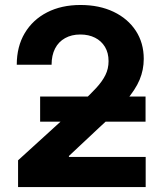

<svg xmlns="http://www.w3.org/2000/svg" viewBox="-20 -758 659 778"><path d="M53.2 0V-108.4L314 -345.7Q346.7 -376.5 370.4 -402.1Q394 -427.7 407 -453.6Q419.9 -479.5 419.9 -510.3Q419.9 -543.9 405.3 -568.1Q390.6 -592.3 365 -605.2Q339.4 -618.2 305.2 -618.2Q270 -618.2 243.7 -603.5Q217.3 -588.9 203.1 -561.3Q189 -533.7 189 -495.6H47.9Q47.9 -569.3 80.3 -623.8Q112.8 -678.2 170.9 -708Q229 -737.8 306.2 -737.8Q382.3 -737.8 440.2 -710.2Q498 -682.6 530.3 -633.3Q562.5 -584 562.5 -519.5Q562.5 -475.1 545.7 -434.8Q528.8 -394.5 489.7 -348.9Q450.7 -303.2 383.8 -242.7L259.3 -126V-122.1H570.3V0ZM142.6 -265.1V-366.7H569.8V-265.1Z"/></svg>

Font: Inter 20pt
Style: Bold
Weight: 700
Version: Version 4.001;git-66647c0bb